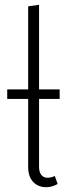

<svg xmlns="http://www.w3.org/2000/svg" viewBox="-20 -761 275 792"><path d="M226.1 -353H141.1V-73.2Q141.1 -51.8 150.1 -39.8Q159.2 -27.8 176.8 -27.8Q191.4 -27.8 206.1 -35.2L217.8 -2Q194.3 11.2 170.9 11.2Q137.2 11.2 116.7 -10.7Q96.2 -32.7 96.2 -71.8V-353H9.8V-392.1H96.2V-734.9L141.1 -741.2V-392.1H226.1Z"/></svg>

Font: Fira Sans Compressed ExtraLight
Style: Regular
Weight: 250
Width: 1
Designer: Carrois Corporate & Edenspiekermann AG
Foundry: Carrois Corporate GbR & Edenspiekermann AG
Version: Version 4.203;PS 004.203;hotconv 1.0.88;makeotf.lib2.5.64775